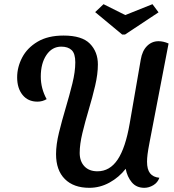

<svg xmlns="http://www.w3.org/2000/svg" viewBox="-20 -876 834 918"><path d="M407 22Q332 22 290 -20Q248 -62 248 -139Q248 -185 262 -242Q276 -299 294 -359.5Q312 -420 326 -476.5Q340 -533 340 -578Q340 -620 322.5 -636.5Q305 -653 273 -653Q229 -653 202 -613Q175 -573 175 -510Q175 -453 203 -402Q183 -390 159 -390Q114 -390 88 -422Q62 -454 62 -506Q62 -555 86 -601Q110 -647 159.5 -676.5Q209 -706 284 -706Q372 -706 410 -667Q448 -628 448 -568Q448 -522 435 -466.5Q422 -411 404.5 -352.5Q387 -294 374 -240Q361 -186 361 -145Q361 -105 383.5 -81Q406 -57 446 -57Q505 -57 542.5 -113Q580 -169 600 -285L653 -591Q660 -633 683 -656Q706 -679 738 -679Q761 -679 786 -668L695 -195Q688 -159 685.5 -138.5Q683 -118 683 -103Q683 -66 697.5 -47.5Q712 -29 742 -26Q734 -3 713 9.5Q692 22 670 22Q632 22 610 -4.5Q588 -31 581 -69Q549 -28 503.5 -3Q458 22 407 22ZM564 -711 435 -818 475 -856 579 -804 709 -856 738 -817 578 -711Z"/></svg>

Font: Sansita Swashed
Style: Regular
Weight: 400
Designer: Pablo Cosgaya
Foundry: Omnibus-Type
Version: Version 1.003; ttfautohint (v1.8.3)